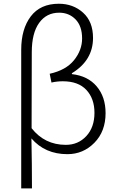

<svg xmlns="http://www.w3.org/2000/svg" viewBox="-20 -828 647 1047"><path d="M95.7 199.2V-556.6Q95.7 -669.9 147.9 -738.8Q200.2 -807.6 300.8 -807.6Q378.9 -807.6 433.1 -758.8Q487.3 -710 487.3 -621.1Q487.3 -499 372.1 -428.7V-423.8Q459 -414.1 507.3 -356.9Q555.7 -299.8 555.7 -210.9Q555.7 -111.3 494.6 -49.3Q433.6 12.7 347.7 12.7Q225.6 12.7 151.4 -73.2Q154.3 66.4 154.3 199.2ZM338.9 -38.1Q406.2 -38.1 450.7 -85.9Q495.1 -133.8 495.1 -212.9Q495.1 -290 451.2 -337.4Q407.2 -384.8 322.3 -384.8Q291 -384.8 260.7 -377.9L251 -425.8Q339.8 -445.3 383.8 -500Q427.7 -554.7 427.7 -618.2Q427.7 -685.5 392.1 -722.2Q356.4 -758.8 302.7 -758.8Q233.4 -758.8 193.4 -703.1Q153.3 -647.5 153.3 -543Q152.3 -405.3 152.3 -128.9Q223.6 -38.1 338.9 -38.1Z"/></svg>

Font: Bpmf Zihi Sans Light
Style: Light
Weight: 300
Foundry: But Ko
Version: Version 1.320